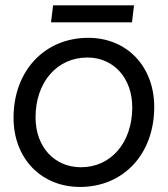

<svg xmlns="http://www.w3.org/2000/svg" viewBox="-20 -702 641 733"><path d="M285.6 11.7C451.2 11.7 568.8 -113.8 568.8 -293.5C568.8 -448.7 464.4 -557.6 316.9 -557.6C150.4 -557.6 31.7 -431.6 31.7 -252.4C31.7 -97.2 137.2 11.7 285.6 11.7ZM115.7 -253.9C115.7 -388.2 197.8 -482.4 313.5 -482.4C414.1 -482.4 484.9 -403.8 484.9 -292C484.9 -157.7 403.8 -63.5 289.1 -63.5C187.5 -63.5 115.7 -141.6 115.7 -253.9ZM174.8 -616.7H483.9L491.7 -681.6H182.6Z"/></svg>

Font: Guggenheim Sans Display
Style: Italic
Weight: 400
Italic angle: -7°
Designer: Modified by Tom Baber under direction of Pentagram Design 2023
Foundry: rsms
Version: Version 1.001;Glyphs 3.1.2 (3151)